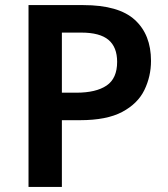

<svg xmlns="http://www.w3.org/2000/svg" viewBox="-20 -734 660 754"><path d="M307 -714Q446 -714 509.5 -656Q573 -598 573 -495Q573 -434 547 -380.5Q521 -327 460 -294.5Q399 -262 294 -262H223V0H92V-714ZM299 -606H223V-370H280Q357 -370 398.5 -398Q440 -426 440 -491Q440 -549 406 -577.5Q372 -606 299 -606Z"/></svg>

Font: Noto Sans Adlam SemiBold
Style: Regular
Weight: 600
Version: Version 3.001